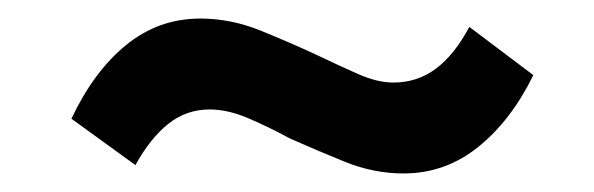

<svg xmlns="http://www.w3.org/2000/svg" viewBox="-20 -391 640 207"><path d="M415 -204Q383 -204 352 -216.5Q321 -229 292 -242Q268 -255 246.5 -264Q225 -273 206 -273Q181 -273 161.5 -257.5Q142 -242 126 -213L57 -263Q81 -314 116 -342.5Q151 -371 196 -371Q229 -371 261 -358Q293 -345 321 -332Q346 -320 366.5 -311Q387 -302 404 -302Q430 -302 450 -317Q470 -332 486 -362L555 -310Q531 -261 495.5 -232.5Q460 -204 415 -204Z"/></svg>

Font: Mulish ExtraLight ExtraBold
Style: Italic
Weight: 800
Italic angle: -9°
Version: Version 3.603